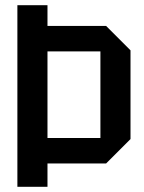

<svg xmlns="http://www.w3.org/2000/svg" viewBox="-20 -720 555 740"><path d="M47 0V-700H163V-620H389L483 -526V-184L389 -90H163V0ZM163 -188H367V-522H163Z"/></svg>

Font: Tektur SemiCondensed Medium
Style: Regular
Weight: 500
Width: 4
Designer: Adam Jagosz
Foundry: Adam Jagosz
Version: Version 1.005;gftools[0.9.30]